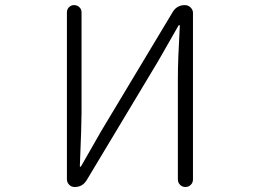

<svg xmlns="http://www.w3.org/2000/svg" viewBox="-20 -749 1040 769"><path d="M279.3 0Q265.6 0 256.8 -9.3Q248 -18.6 248 -31.2V-699.2Q248 -711.9 256.3 -720.2Q264.6 -728.5 276.9 -728.5Q289.1 -728.5 297.9 -720.2Q306.6 -711.9 306.6 -699.2V-296.9Q306.6 -248 299.8 -83Q299.8 -81.1 301.8 -81.1Q303.7 -81.1 304.7 -83L385.7 -224.6L671.9 -701.2Q688.5 -728.5 720.7 -728.5Q733.4 -728.5 743.2 -719.2Q752.9 -710 752.9 -697.3V-30.3Q752.9 -17.6 744.1 -8.8Q735.4 0 722.7 0Q710 0 701.2 -8.8Q692.4 -17.6 692.4 -30.3V-436.5Q692.4 -507.8 700.2 -645.5Q700.2 -648.4 697.8 -648.4Q695.3 -648.4 694.3 -645.5L613.3 -503.9L327.1 -27.3Q310.5 0 279.3 0Z"/></svg>

Font: Gen Jyuu Gothic L Monospace Light
Style: Regular
Weight: 300
Designer: [Source Han Sans]
Ryoko NISHIZUKA  (kana & ideographs); Paul D. Hunt (Latin, Greek & Cyrillic); Wenlong ZHANG  (bopomofo
Version: Version 1.002.20150607